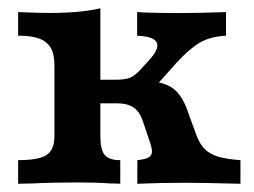

<svg xmlns="http://www.w3.org/2000/svg" viewBox="-20 -446 616 466"><path d="M112.1 -115.3V-288.8Q112.1 -314.6 103.1 -330Q94.2 -345.3 75.1 -352.4Q56.1 -359.4 24 -359.4V-416.7Q69.8 -414.6 102 -414.6Q175.7 -414.6 223.6 -425.9V-115.3Q223.6 -82.6 234.1 -69.9Q244.6 -57.3 271.9 -57.3V0Q259.8 -0.8 247.2 -0.8Q214.5 -3.2 169.2 -3.2Q107.1 -3.2 59.5 -0.8L24 0V-57.3Q74 -57.3 93 -69.8Q112.1 -82.3 112.1 -115.3ZM343.6 -101.9 326.2 -153.3Q318.7 -175.4 303.9 -185.3Q289 -195.2 264.5 -195.2H202.6V-252.4H258.2Q283.6 -252.4 295.7 -257.4Q307.8 -262.4 322.7 -278.9L343.6 -301.8Q359.7 -319.9 361.7 -332.4Q363.6 -344.9 351.4 -351.6Q339.2 -358.2 312.9 -359.4V-416.7Q349.2 -414.3 410.1 -414.3Q465.1 -414.3 528.5 -416.7V-359.4Q489.3 -357.2 463.8 -341.8Q438.3 -326.5 407.6 -292.7L343.5 -220.9L333.2 -250.4Q364.5 -248.3 383.9 -240.3Q403.4 -232.4 416.3 -214.8Q429.2 -197.3 438.8 -167L455.5 -121.3Q463.4 -98.7 475.5 -85.7Q487.6 -72.8 508.2 -66.2Q528.7 -59.7 563.6 -57.3V0Q472.6 -2.4 427.7 -2.4Q370.3 -2.4 313.3 0V-57.3Q331.7 -59.2 339.8 -63.5Q347.8 -67.7 348.7 -76.3Q349.5 -85 343.6 -101.9Z"/></svg>

Font: Playfair Micro SmCond SmLight
Style: Regular
Weight: 360
Width: 4
Designer: Claus Eggers Sørensen
Foundry: Claus Eggers Sørensen
Version: Version 2.100;Glyphs 3.2 (3219)